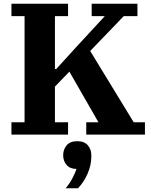

<svg xmlns="http://www.w3.org/2000/svg" viewBox="-20 -718 807 1024"><path d="M41 -66H111V-632H41V-698H343V-632H273V-350H280L393 -474L539 -632H469V-698H713V-632H640L461 -446L693 -66H753V0H440V-66H505L350 -336L273 -256V-66H343V0H41ZM330 286Q339 276 348.5 262Q358 248 365.5 234Q373 220 379 206.5Q385 193 388 183Q354 183 335.5 162Q317 141 317 111V109Q317 79 335.5 57Q354 35 392 35Q430 35 448.5 57Q467 79 467 109V117Q467 163 447 208.5Q427 254 396 286H330Z"/></svg>

Font: IBM Plex Serif
Style: Bold
Weight: 700
Designer: Mike Abbink, Paul van der Laan, Pieter van Rosmalen
Foundry: Bold Monday
Version: Version 2.008